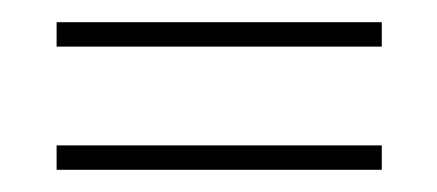

<svg xmlns="http://www.w3.org/2000/svg" viewBox="-20 -397 394 173"><path d="M324 -377V-355H31V-377ZM324 -266V-244H31V-266Z"/></svg>

Font: Moniqa SemBd Heading
Style: Regular
Weight: 600
Designer: Rajesh Rajput
Foundry: Rajesh Rajput
Version: Version 1.000